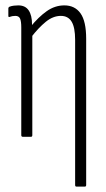

<svg xmlns="http://www.w3.org/2000/svg" viewBox="-20 -508 392 713"><path d="M264 185Q259 185 259 179V-360Q259 -406 246 -427.5Q233 -449 206 -449Q177 -449 150 -427Q123 -405 96 -370L93 -408Q123 -445 153.5 -466.5Q184 -488 219 -488Q258 -488 279 -458.5Q300 -429 300 -364V179Q300 185 295 185ZM65 0Q59 0 59 -6V-406Q59 -429 54.5 -439Q50 -449 37 -449Q31 -449 25.5 -448Q20 -447 15 -445Q11 -444 11 -449V-477Q11 -481 15 -483Q23 -486 31.5 -487Q40 -488 48 -488Q74 -488 86.5 -469.5Q99 -451 99 -417V-398L100 -385V-6Q100 0 95 0Z"/></svg>

Font: Sofia Sans Extra Condensed Light
Style: Regular
Weight: 300
Designer: Botio Nikoltchev, Ani Petrova
Foundry: lettersoup
Version: Version 4.101